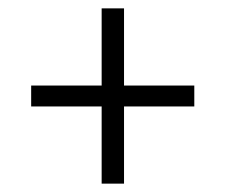

<svg xmlns="http://www.w3.org/2000/svg" viewBox="-20 -541 539 459"><path d="M276.5 -521V-102H223V-521ZM444.5 -286.5H54.5V-336.5H444.5Z"/></svg>

Font: Anek Malayalam Light
Style: Regular
Weight: 300
Version: Version 1.003